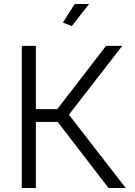

<svg xmlns="http://www.w3.org/2000/svg" viewBox="-20 -939 674 959"><path d="M338.9 -809.1 293.9 -826.2 353 -918.9H424.8ZM88.9 0V-710H159.2V-394H266.1L509.8 -710H590.8L324.2 -366.2L607.9 0H522L268.1 -330.1H159.2V0Z"/></svg>

Font: Rawline
Style: Regular
Weight: 400
Designer: Matt McInerney, Pablo Impallari, Rodrigo Fuenzalida
Foundry: Matt McInerney, Pablo Impallari, Rodrigo Fuenzalida
Version: Version 4.020;PS 004.020;hotconv 1.0.88;makeotf.lib2.5.64775